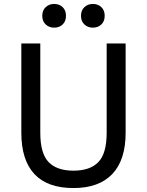

<svg xmlns="http://www.w3.org/2000/svg" viewBox="-20 -940 744 972"><path d="M88 -720H184V-268Q184 -163 226 -119.5Q268 -76 352 -76Q436 -76 478 -119.5Q520 -163 520 -268V-720H616V-268Q616 -130 548.5 -59Q481 12 352 12Q220 12 154 -59Q88 -130 88 -268ZM450 -800Q425 -800 407.5 -816Q390 -832 390 -860Q390 -888 407.5 -904Q425 -920 450 -920Q476 -920 493 -904Q510 -888 510 -860Q510 -832 493 -816Q476 -800 450 -800ZM254 -800Q229 -800 211.5 -816Q194 -832 194 -860Q194 -888 211.5 -904Q229 -920 254 -920Q280 -920 297 -904Q314 -888 314 -860Q314 -832 297 -816Q280 -800 254 -800Z"/></svg>

Font: Kufam
Style: Regular
Weight: 400
Designer: Wael Morcos, Artur Schmal
Foundry: Original Type
Version: Version 1.301; ttfautohint (v1.8.3)